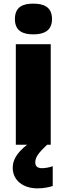

<svg xmlns="http://www.w3.org/2000/svg" viewBox="-20 -796 366 1056"><path d="M163 -776C107 -776 62 -759 62 -691C62 -625 107 -607 163 -607C219 -607 266 -625 266 -691C266 -759 219 -776 163 -776ZM270 227V118C256 124 229 129 212 129C189 129 174 121 174 97C174 67 194 43 239 0H259V-553H67V0H129C68 48 50 88 50 127C50 197 109 240 185 240C221 240 248 234 270 227Z"/></svg>

Font: Noto Sans UI Black
Style: Regular
Weight: 900
Designer: Monotype Design Team
Foundry: Monotype Imaging Inc.
Version: Version 1.901